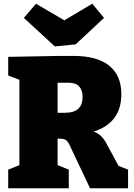

<svg xmlns="http://www.w3.org/2000/svg" viewBox="-20 -1010 717 1030"><path d="M616 -120 667 -100V0H463L374 -188Q370 -196 356.5 -225.5Q343 -255 330 -261Q317 -267 292 -266H289V-124L349 -100V0H24V-100L84 -124V-582L24 -605V-705L297 -710H375Q501 -710 566 -657.5Q631 -605 631 -505Q631 -351 482 -304Q505 -296 521 -281Q537 -266 550 -242ZM327 -405Q377 -405 400 -426.5Q423 -448 423 -491Q423 -526 405 -546Q387 -566 349 -566H289V-405ZM325 -901 475 -990 538 -914 386 -772 274 -761 108 -914 173 -990Z"/></svg>

Font: Bitter Pro Black
Style: Regular
Weight: 900
Designer: Sol Matas, and Bitter project Authors
Foundry: Sol Matas
Version: Version 1.010